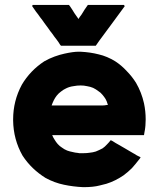

<svg xmlns="http://www.w3.org/2000/svg" viewBox="-20 -734 641 778"><path d="M297.9 -657.2Q300.8 -661.1 303.7 -666Q306.6 -669.9 309.6 -673.8Q312.5 -678.7 316.4 -684.6Q319.3 -689.5 322.3 -694.3Q326.2 -699.2 329.1 -704.1Q332 -709 335.9 -713.9Q336.9 -713.9 338.9 -713.9Q339.8 -713.9 340.8 -713.9Q355.5 -713.9 370.1 -713.9Q384.8 -713.9 399.4 -713.9Q409.2 -713.9 418.9 -713.9Q429.7 -713.9 439.5 -713.9Q450.2 -713.9 460.9 -713.9Q471.7 -713.9 482.4 -713.9Q483.4 -711.9 485.4 -709Q482.4 -705.1 477.5 -698.2Q464.8 -681.6 453.1 -665Q441.4 -648.4 428.7 -631.8Q420.9 -621.1 412.1 -609.4Q404.3 -598.6 395.5 -586.9Q388.7 -577.1 381.8 -568.4Q375 -558.6 368.2 -548.8Q367.2 -548.8 365.2 -548.8Q364.3 -548.8 363.3 -548.8Q348.6 -548.8 333 -548.8Q318.4 -548.8 303.7 -548.8Q293 -548.8 283.2 -548.8Q272.5 -548.8 262.7 -548.8Q253.9 -548.8 245.1 -548.8Q236.3 -548.8 226.6 -548.8Q226.6 -549.8 225.6 -550.8Q224.6 -551.8 223.6 -552.7Q219.7 -558.6 216.8 -563.5Q212.9 -568.4 209 -574.2Q200.2 -585 192.4 -596.7Q183.6 -607.4 175.8 -619.1Q168 -629.9 159.2 -641.6Q151.4 -653.3 142.6 -664.1Q134.8 -675.8 126 -686.5Q118.2 -697.3 110.4 -709Q110.4 -710 111.3 -711.9Q112.3 -712.9 112.3 -713.9Q116.2 -713.9 119.1 -713.9Q123 -713.9 126 -713.9Q140.6 -713.9 155.3 -713.9Q169.9 -713.9 184.6 -713.9Q194.3 -713.9 204.1 -713.9Q213.9 -713.9 224.6 -713.9Q233.4 -713.9 242.2 -713.9Q251 -713.9 259.8 -713.9Q259.8 -712.9 260.7 -711.9Q261.7 -710.9 262.7 -710Q267.6 -702.1 272.5 -695.3Q277.3 -687.5 282.2 -679.7Q286.1 -674.8 289.1 -669.9Q293 -665 295.9 -660.2Q296.9 -659.2 296.9 -658.2Q297.9 -657.2 297.9 -657.2ZM191.4 -186.5Q195.3 -176.8 201.2 -168Q207 -158.2 213.9 -150.4Q221.7 -141.6 231.4 -135.7Q240.2 -128.9 252 -124Q262.7 -120.1 273.4 -118.2Q284.2 -115.2 295.9 -114.3Q297.9 -114.3 300.8 -113.3Q302.7 -113.3 304.7 -113.3Q305.7 -113.3 311.5 -113.3Q317.4 -113.3 319.3 -113.3Q332 -113.3 343.8 -115.2Q355.5 -116.2 368.2 -120.1Q375 -123 381.8 -126Q388.7 -128.9 395.5 -132.8Q405.3 -139.6 413.1 -148.4Q420.9 -156.2 428.7 -166Q430.7 -165 432.6 -164.1Q434.6 -163.1 436.5 -162.1Q448.2 -154.3 460.9 -147.5Q473.6 -139.6 486.3 -132.8Q494.1 -127.9 502.9 -123Q510.7 -118.2 519.5 -113.3Q527.3 -109.4 534.2 -104.5Q542 -100.6 549.8 -96.7Q547.9 -93.8 546.9 -91.8Q544.9 -89.8 543 -86.9Q529.3 -69.3 514.6 -52.7Q499 -37.1 480.5 -23.4Q464.8 -12.7 447.3 -3.9Q429.7 4.9 411.1 10.7Q410.2 10.7 383.8 17.6Q358.4 24.4 317.4 24.4Q276.4 22.5 239.3 14.6Q201.2 6.8 165 -12.7Q136.7 -30.3 113.3 -52.7Q89.8 -75.2 71.3 -103.5Q34.2 -168.9 33.2 -246.1Q33.2 -248 33.2 -250Q33.2 -325.2 68.4 -390.6Q85 -418.9 108.4 -443.4Q130.9 -466.8 159.2 -485.4Q179.7 -497.1 201.2 -504.9Q222.7 -512.7 241.2 -516.6Q276.4 -524.4 296.9 -524.4Q317.4 -524.4 306.6 -524.4Q345.7 -522.5 379.9 -513.7Q414.1 -505.9 447.3 -485.4Q472.7 -468.8 493.2 -446.3Q514.6 -424.8 531.2 -398.4Q553.7 -359.4 563.5 -315.4Q570.3 -283.2 570.3 -250Q570.3 -238.3 569.3 -225.6Q568.4 -221.7 568.4 -216.8Q567.4 -212.9 567.4 -209Q566.4 -203.1 565.4 -198.2Q564.5 -192.4 563.5 -186.5Q561.5 -186.5 559.6 -186.5Q557.6 -186.5 554.7 -186.5Q509.8 -186.5 463.9 -186.5Q418.9 -186.5 373 -186.5Q342.8 -186.5 313.5 -186.5Q283.2 -186.5 252.9 -186.5Q244.1 -186.5 235.4 -186.5Q226.6 -186.5 217.8 -186.5Q210.9 -186.5 205.1 -186.5Q198.2 -186.5 191.4 -186.5ZM189.5 -306.6Q201.2 -306.6 211.9 -306.6Q223.6 -306.6 235.4 -306.6Q255.9 -306.6 275.4 -306.6Q294.9 -306.6 315.4 -306.6Q335 -306.6 354.5 -306.6Q375 -306.6 394.5 -306.6Q403.3 -306.6 413.1 -308.6Q422.9 -310.5 430.7 -306.6Q434.6 -305.7 429.7 -299.8Q424.8 -294.9 420.9 -294.9Q418 -294.9 418.9 -299.8Q418.9 -303.7 418 -306.6Q418 -308.6 417 -309.6Q417 -311.5 416 -312.5Q413.1 -323.2 408.2 -332Q402.3 -341.8 395.5 -349.6Q387.7 -359.4 377.9 -365.2Q369.1 -372.1 357.4 -377.9Q345.7 -382.8 333 -384.8Q320.3 -387.7 306.6 -387.7Q292 -387.7 277.3 -384.8Q261.7 -382.8 248 -376Q237.3 -371.1 227.5 -363.3Q217.8 -356.4 210 -346.7Q203.1 -337.9 198.2 -328.1Q193.4 -318.4 189.5 -307.6Q189.5 -307.6 189.5 -307.6Q189.5 -307.6 189.5 -306.6Z"/></svg>

Font: LeFont
Style: Bold
Weight: 800
Designer: Leryon MEDIA
Version: Version 1.0